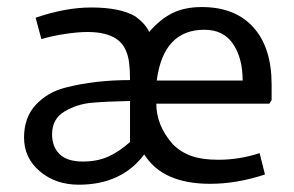

<svg xmlns="http://www.w3.org/2000/svg" viewBox="-20 -506 826 539"><path d="M742.5 -268.8V-225L736.2 -215H418.8Q418.8 -153.8 465 -101.2Q487.5 -78.8 517.5 -68.1Q547.5 -57.5 592.5 -57.5Q652.5 -57.5 708.8 -76.2L723.8 -16.2Q645 10 570 10Q436.2 10 385 -72.5Q321.2 12.5 201.2 12.5Q136.2 12.5 91.9 -25Q47.5 -62.5 47.5 -120Q47.5 -176.2 80.6 -211.9Q113.8 -247.5 163.8 -260Q245 -281.2 345 -281.2V-285Q345 -336.2 335 -360Q315 -416.2 225 -416.2Q198.8 -416.2 161.9 -410.6Q125 -405 96.2 -396.2L80 -456.2Q163.8 -485 236.2 -485Q317.5 -485 360 -460Q388.8 -438.8 398.8 -416.2Q430 -452.5 464.4 -469.4Q498.8 -486.2 546.2 -486.2Q640 -486.2 691.2 -429.4Q742.5 -372.5 742.5 -268.8ZM553.8 -422.5Q438.8 -422.5 420 -280H661.2Q661.2 -342.5 634.4 -382.5Q607.5 -422.5 553.8 -422.5ZM345 -107.5V-222.5Q278.8 -221.2 237.5 -217.5Q196.2 -213.8 161.2 -193.1Q126.2 -172.5 126.2 -128.8Q126.2 -93.8 147.5 -73.1Q168.8 -52.5 212.5 -52.5Q253.8 -52.5 285 -66.9Q316.2 -81.2 345 -107.5Z"/></svg>

Font: Cambay
Style: Regular
Weight: 400
Version: Version 1.180;PS 001.180;hotconv 1.0.70;makeotf.lib2.5.58329